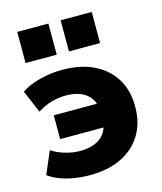

<svg xmlns="http://www.w3.org/2000/svg" viewBox="-112 -818 771 911"><g transform="rotate(-15 274.0 -362.0)"><path d="M217 11Q178 11 141 5Q104 -1 72 -13Q40 -25 16 -43L63 -153Q91 -134 128.5 -123Q166 -112 201 -112Q240 -112 270.5 -123Q301 -134 320 -158Q339 -182 343 -219L355 -191H124V-308H355L343 -282Q337 -318 318.5 -340Q300 -362 271 -373Q242 -384 201 -384Q166 -384 129 -373Q92 -362 63 -342L16 -453Q53 -478 107.5 -492Q162 -506 219 -506Q307 -506 371.5 -475Q436 -444 472 -386.5Q508 -329 508 -248Q508 -168 472 -109.5Q436 -51 371 -20Q306 11 217 11ZM272 -582V-735H425V-582ZM59 -582V-735H212V-582Z"/></g></svg>

Font: Nunito Sans 11pt Black
Style: Regular
Weight: 900
Version: Version 3.101;gftools[0.9.27]